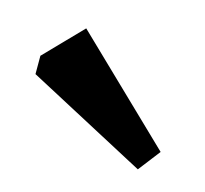

<svg xmlns="http://www.w3.org/2000/svg" viewBox="-42 -726 269 252"><g transform="rotate(15 92.5 -599.5)"><path d="M162.1 -519 0 -605V-629.9L48.8 -680.2L185.1 -548.8Z"/></g></svg>

Font: Grenze
Style: Regular
Weight: 400
Designer: Renata Polastri
Foundry: Omnibus-Type
Version: Version 1.002;PS 001.002;hotconv 1.0.88;makeotf.lib2.5.64775